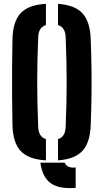

<svg xmlns="http://www.w3.org/2000/svg" viewBox="-20 -828 540 1001"><path d="M45 -177Q43.5 -258.5 43 -329.8Q42.5 -401 43 -472Q43.5 -543 45 -623.5Q47 -716 87.8 -759.5Q128.5 -803 219.5 -808V-697Q180 -686 179 -630.5Q174 -510.5 174 -401.2Q174 -292 179 -170.5Q180 -114 219.5 -103V8Q128.5 3 87.8 -40.8Q47 -84.5 45 -177ZM282.5 8V-103Q321.5 -113.5 322.5 -170.5Q327.5 -291 327.5 -400.2Q327.5 -509.5 322.5 -630.5Q321.5 -686.5 282.5 -697V-808Q370 -802 410 -758.5Q450 -715 453 -623.5Q456 -542.5 457 -471.5Q458 -400.5 457 -329.2Q456 -258 453 -177Q450 -85 410 -41.5Q370 2 282.5 8ZM190.5 20H317.5Q330 50.5 374.5 45V151.5Q289 158.5 245 127.5Q201 96.5 190.5 20Z"/></svg>

Font: Big Shoulders Stencil Text ExtraBold
Style: Regular
Weight: 800
Designer: Patric King
Foundry: XO Type Co
Version: Version 1.000